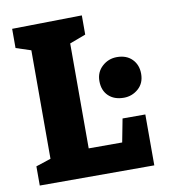

<svg xmlns="http://www.w3.org/2000/svg" viewBox="-80 -777 760 847"><g transform="rotate(-10 300.0 -353.5)"><path d="M441 -228H543V0H30V-86L97 -108V-594L30 -616V-702L343 -707V-621L271 -594V-124H421ZM369 -408Q369 -448 397 -473.5Q425 -499 463 -499Q506 -499 531 -473.5Q556 -448 556 -408Q556 -366 528 -341.5Q500 -317 463 -317Q420 -317 394.5 -341.5Q369 -366 369 -408Z"/></g></svg>

Font: Bitter ExtraBold
Style: Regular
Weight: 800
Designer: Sol Matas, and Bitter project Authors
Foundry: Sol Matas
Version: Version 2.001